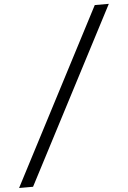

<svg xmlns="http://www.w3.org/2000/svg" viewBox="-203 -855 712 1068"><g transform="rotate(-5 153.0 -321.5)"><path d="M-140.5 167 367.5 -810H446L-62.5 167Z"/></g></svg>

Font: Libre Caslon Condensed SemiBold Italic
Style: Regular
Weight: 600
Italic angle: -22.583°
Designer: Pablo Impallari, Rodrigo Fuenzalida, Katja Schimmel, Ertekin Erdin
Foundry: Pablo Impallari, Rodrigo Fuenzalida
Version: Version 2.000; ttfautohint (v1.8.4.7-5d5b);gftools[0.9.33]